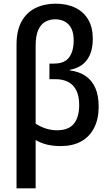

<svg xmlns="http://www.w3.org/2000/svg" viewBox="-20 -785 595 1045"><path d="M283 -765Q344 -765 389.5 -743Q435 -721 460 -678.5Q485 -636 485 -575Q485 -501 453 -458.5Q421 -416 360 -405V-402Q412 -395 446.5 -371Q481 -347 499 -306Q517 -265 517 -205Q517 -137 492 -88.5Q467 -40 421 -15Q375 10 311 10Q267 10 234 1.5Q201 -7 174 -23V240H70V-543Q70 -618 97 -667.5Q124 -717 172.5 -741Q221 -765 283 -765ZM280 -680Q251 -680 226.5 -666.5Q202 -653 188 -621.5Q174 -590 174 -536V-112Q198 -96 228 -86Q258 -76 290 -76Q353 -76 382 -111.5Q411 -147 411 -214Q411 -262 395.5 -293Q380 -324 351 -339Q322 -354 283 -354H249V-439H275Q331 -439 356 -472.5Q381 -506 381 -565Q381 -623 353.5 -651.5Q326 -680 280 -680Z"/></svg>

Font: Noto Sans Display SemiCondensed Medium
Style: Regular
Weight: 500
Width: 4
Designer: Monotype Design Team
Foundry: Monotype Imaging Inc.
Version: Version 2.003